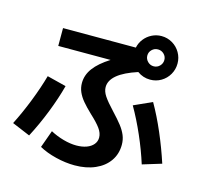

<svg xmlns="http://www.w3.org/2000/svg" viewBox="-120 -949 1179 1127"><g transform="rotate(15 469.0 -385.5)"><path d="M210 -6.8 248 -112.3Q286.1 -91.8 328.4 -80.1Q370.6 -68.4 407.2 -68.4Q441.9 -68.4 468.8 -78.1Q495.6 -87.9 510.5 -106Q525.4 -124 525.4 -147.5Q525.4 -174.8 505.4 -202.4Q485.4 -230 443.4 -268.6Q408.2 -302.2 387.5 -327.1Q366.7 -352.1 355.7 -377.4Q344.7 -402.8 344.7 -431.6Q344.7 -480 376 -522.2Q407.2 -564.5 472.2 -605.5H154.3V-713.9H596.7Q603 -743.7 621.6 -767.3Q640.1 -791 667.5 -804.7Q694.8 -818.4 725.6 -818.4Q761.7 -818.4 792 -800.5Q822.3 -782.7 839.8 -752.4Q857.4 -722.2 857.4 -686.5Q857.4 -650.4 839.8 -619.9Q822.3 -589.4 792 -571.5Q761.7 -553.7 725.6 -553.7Q682.6 -553.7 647.9 -579.1Q485.4 -526.4 485.4 -444.3Q485.4 -418.5 503.9 -390.6Q522.5 -362.8 563.5 -319.3Q601.6 -278.8 622.3 -252Q643.1 -225.1 654.1 -198.5Q665 -171.9 665 -141.6Q665 -85.4 635.3 -42.7Q605.5 0 551.8 23.4Q498 46.9 427.7 46.9Q372.1 46.9 312.7 32.2Q253.4 17.6 210 -6.8ZM140.6 -418 256.8 -388.7Q236.3 -310.5 201.7 -222.2Q167 -133.8 125 -53.7L15.6 -99.6Q52.7 -172.4 86.4 -258.3Q120.1 -344.2 140.6 -418ZM667 -381.8 777.3 -431.6Q818.8 -359.4 856.7 -271.2Q894.5 -183.1 922.9 -95.7L807.6 -60.5Q782.7 -140.1 745.8 -224.6Q709 -309.1 667 -381.8ZM777.3 -686.5Q777.3 -707.5 762.2 -722.4Q747.1 -737.3 725.6 -737.3Q704.1 -737.3 689 -722.4Q673.8 -707.5 673.8 -686.5Q673.8 -665.5 689.2 -650.1Q704.6 -634.8 725.6 -634.8Q747.1 -634.8 762.2 -650.1Q777.3 -665.5 777.3 -686.5Z"/></g></svg>

Font: Pretendard
Style: Bold
Weight: 700
Designer: Base glyphs from Inter by Rasmus Andersson; Hangeul glyphs from Noto Sans CJK(Source Han Sans) by Jang Soo-young and Kan
Foundry: Kil Hyung-jin
Version: Version 1.309